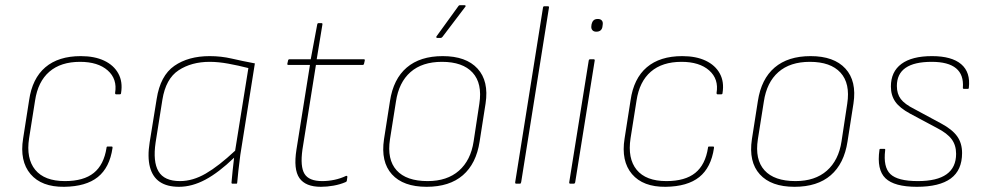

<svg xmlns="http://www.w3.org/2000/svg" viewBox="-20 -707 3785 739"><path d="M227 12Q140 13 97.5 -37Q55 -87 69 -174L92 -321Q104 -405 154.5 -448Q205 -491 291 -491Q344 -491 381 -473.5Q418 -456 435.5 -424Q453 -392 446 -349Q446 -344 441 -344H427Q423 -344 423 -349Q432 -403 394.5 -436Q357 -469 288 -469Q214 -469 170 -431Q126 -393 115 -320L92 -175Q80 -97 115.5 -53.5Q151 -10 230 -10Q302 -10 341 -41.5Q380 -73 390 -138Q390 -143 394 -143H410Q414 -143 413 -137Q402 -62 356.5 -25.5Q311 11 227 12Z M669 12Q623 12 595 -7Q567 -26 557 -64.5Q547 -103 556 -159L583 -326Q597 -416 651 -453.5Q705 -491 787 -491Q831 -491 872 -481.5Q913 -472 961 -463L905 -111Q900 -74 897.5 -49.5Q895 -25 893 -4Q893 0 890 0H875Q871 0 871 -4Q873 -26 875.5 -51Q878 -76 881 -100Q822 -43 770.5 -15.5Q719 12 669 12ZM673 -10Q722 -10 772 -39Q822 -68 885 -127L936 -445Q897 -455 858.5 -462Q820 -469 787 -469Q717 -469 667.5 -436.5Q618 -404 605 -323L579 -159Q568 -85 590 -47.5Q612 -10 673 -10Z M1215 12Q1156 12 1132.5 -21.5Q1109 -55 1121 -131L1173 -457H1090Q1085 -457 1086 -462L1089 -475Q1090 -479 1095 -479H1176L1201 -613Q1202 -618 1206 -618H1217Q1222 -618 1221 -613L1199 -479H1380Q1385 -479 1384 -474L1381 -461Q1380 -457 1375 -457H1196L1144 -131Q1135 -66 1152 -38Q1169 -10 1220 -10Q1244 -10 1267.5 -15Q1291 -20 1312 -30Q1317 -31 1317 -26L1315 -12Q1315 -8 1310 -6Q1289 3 1264 7.5Q1239 12 1215 12Z M1622 12Q1532 12 1488.5 -36Q1445 -84 1458 -171L1481 -318Q1494 -403 1545.5 -447Q1597 -491 1684 -491Q1774 -491 1818 -443Q1862 -395 1849 -309L1826 -162Q1813 -77 1761.5 -32.5Q1710 12 1622 12ZM1626 -10Q1701 -10 1746.5 -50Q1792 -90 1803 -163L1825 -308Q1837 -386 1799 -427.5Q1761 -469 1681 -469Q1605 -469 1560 -429.5Q1515 -390 1504 -316L1481 -171Q1469 -93 1506.5 -51.5Q1544 -10 1626 -10ZM1663 -561Q1660 -561 1659.5 -563Q1659 -565 1660 -567L1744 -683Q1746 -687 1750 -687H1768Q1771 -687 1772 -685Q1773 -683 1771 -681L1683 -565Q1680 -561 1676 -561Z M1967 0Q1962 0 1963 -6L2070 -678Q2071 -683 2075 -683H2088Q2094 -683 2093 -678L1986 -6Q1985 -2 1984 -1Q1983 0 1980 0Z M2175 0Q2170 0 2171 -6L2246 -474Q2247 -479 2252 -479H2264Q2270 -479 2269 -474L2194 -6Q2193 0 2188 0ZM2275 -585Q2265 -585 2260 -591Q2255 -597 2256 -606L2257 -614Q2259 -623 2264.5 -628.5Q2270 -634 2281 -634Q2291 -634 2296 -628.5Q2301 -623 2300 -614L2299 -606Q2298 -596 2292 -590.5Q2286 -585 2275 -585Z M2542 12Q2455 13 2412.5 -37Q2370 -87 2384 -174L2407 -321Q2419 -405 2469.5 -448Q2520 -491 2606 -491Q2659 -491 2696 -473.5Q2733 -456 2750.5 -424Q2768 -392 2761 -349Q2761 -344 2756 -344H2742Q2738 -344 2738 -349Q2747 -403 2709.5 -436Q2672 -469 2603 -469Q2529 -469 2485 -431Q2441 -393 2430 -320L2407 -175Q2395 -97 2430.5 -53.5Q2466 -10 2545 -10Q2617 -10 2656 -41.5Q2695 -73 2705 -138Q2705 -143 2709 -143H2725Q2729 -143 2728 -137Q2717 -62 2671.5 -25.5Q2626 11 2542 12Z M3038 12Q2948 12 2904.5 -36Q2861 -84 2874 -171L2897 -318Q2910 -403 2961.5 -447Q3013 -491 3100 -491Q3190 -491 3234 -443Q3278 -395 3265 -309L3242 -162Q3229 -77 3177.5 -32.5Q3126 12 3038 12ZM3042 -10Q3117 -10 3162.5 -50Q3208 -90 3219 -163L3241 -308Q3253 -386 3215 -427.5Q3177 -469 3097 -469Q3021 -469 2976 -429.5Q2931 -390 2920 -316L2897 -171Q2885 -93 2922.5 -51.5Q2960 -10 3042 -10Z M3509 12Q3422 12 3388 -21Q3354 -54 3365 -130Q3365 -134 3369 -134H3384Q3388 -134 3387 -129Q3379 -64 3407 -37Q3435 -10 3513 -10Q3660 -10 3660 -115Q3660 -148 3643 -171Q3626 -194 3587 -214L3484 -269Q3443 -291 3426 -315.5Q3409 -340 3409 -374Q3409 -431 3449.5 -461Q3490 -491 3567 -491Q3643 -491 3679.5 -460Q3716 -429 3709 -369Q3709 -365 3705 -365H3690Q3686 -365 3686 -369Q3690 -419 3660 -444Q3630 -469 3566 -469Q3432 -469 3432 -376Q3432 -346 3447 -326Q3462 -306 3500 -287L3602 -232Q3645 -209 3664 -182.5Q3683 -156 3683 -118Q3683 -52 3639.5 -20Q3596 12 3509 12Z"/></svg>

Font: Sofia Sans Thin
Style: Italic
Weight: 250
Italic angle: -9°
Version: Version 4.100-B